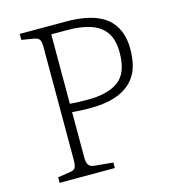

<svg xmlns="http://www.w3.org/2000/svg" viewBox="-106 -787 780 873"><g transform="rotate(-15 284.5 -350.5)"><path d="M67 0V-26L125 -35Q143 -37 149.5 -47Q156 -57 156 -85V-617Q156 -643 148.5 -652Q141 -661 121 -664L67 -673V-701H287Q335 -701 374.5 -693.5Q414 -686 444 -671Q474 -656 494 -632.5Q514 -609 524.5 -577.5Q535 -546 535 -505Q535 -465 527 -432Q519 -399 500.5 -373Q482 -347 453 -329Q424 -311 383.5 -301.5Q343 -292 287 -292Q256 -292 237.5 -293.5Q219 -295 205 -296V-81Q205 -59 212.5 -47.5Q220 -36 241 -34L327 -26V0ZM288 -332Q385 -332 434.5 -369.5Q484 -407 484 -501Q484 -563 459.5 -597.5Q435 -632 389.5 -647Q344 -662 281 -662H205V-335Q220 -334 239.5 -333Q259 -332 288 -332Z"/></g></svg>

Font: Literata ExtraLight
Style: Regular
Weight: 250
Designer: Latin by Veronika Burian and Jose Scaglione. Greek by Irene Vlachou. Cyrillic by Vera Evstafieva.
Foundry: TypeTogether
Version: Version 3.103;gftools[0.9.29]